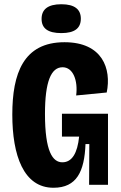

<svg xmlns="http://www.w3.org/2000/svg" viewBox="-20 -871 568 905"><path d="M269 -715C332 -715 361 -738 361 -783C361 -826 333 -851 269 -851C206 -851 176 -827 176 -782C176 -738 205 -715 269 -715ZM232 14C342 14 378 -63 383 -192H401L400 0H489V-335H272V-227H353C345 -150 320 -106 274 -106C228 -106 192 -157 192 -334C192 -487 221 -554 275 -554C325 -554 348 -491 339 -421L483 -435C506 -547 463 -672 284 -672C90 -672 38 -524 38 -331C38 -139 91 14 232 14Z"/></svg>

Font: Bricolage Grotesque 10pt Condensed ExtraBold
Style: Regular
Weight: 800
Width: 3
Designer: Mathieu Triay
Foundry: Atelier Triay
Version: Version 1.000;gftools[0.9.29]